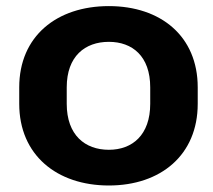

<svg xmlns="http://www.w3.org/2000/svg" viewBox="-20 -582 681 614"><path d="M328.1 11.2C494.1 11.2 612.3 -86.4 612.3 -250V-302.7C612.3 -466.3 494.1 -562.5 328.1 -562.5C161.6 -562.5 41.5 -466.3 41.5 -302.7V-250C41.5 -86.4 161.6 11.2 328.1 11.2ZM328.1 -103C252 -103 193.4 -149.9 193.4 -250V-302.7C193.4 -402.3 252 -448.2 328.1 -448.2C403.3 -448.2 460.4 -402.3 460.4 -302.7V-250C460.4 -150.4 403.3 -103 328.1 -103Z"/></svg>

Font: Winston
Style: Bold
Weight: 700
Designer: Vernon Adams, Kim Jin-seong, David Berlow, Cristiano Sobral
Foundry: The Winston Project Authors
Version: Version 3.004